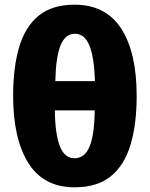

<svg xmlns="http://www.w3.org/2000/svg" viewBox="-20 -789 640 819"><path d="M298 10Q166 10 101 -93.5Q36 -197 36 -380Q36 -502 62 -589Q88 -676 145.5 -722.5Q203 -769 298 -769Q431 -769 497 -667Q563 -565 563 -380Q563 -258 536.5 -170.5Q510 -83 452 -36.5Q394 10 298 10ZM385 -443Q382 -544 361.5 -594.5Q341 -645 300 -645Q258 -645 238 -594.5Q218 -544 216 -443ZM298 -114Q342 -114 362.5 -165Q383 -216 384 -318H214Q215 -218 235 -166Q255 -114 298 -114Z"/></svg>

Font: Noto Sans Mono Black
Style: Regular
Weight: 900
Designer: Monotype Design Team
Foundry: Monotype Imaging Inc.
Version: Version 2.014